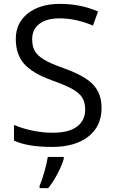

<svg xmlns="http://www.w3.org/2000/svg" viewBox="-20 -744 589 985"><path d="M501 -189.9Q501 -95.7 432.6 -43Q364.3 9.8 247.1 9.8Q120.1 9.8 51.8 -22.9V-103Q95.7 -84.5 147.5 -73.7Q199.2 -63 250 -63Q333 -63 375 -94.5Q417 -126 417 -182.1Q417 -219.2 402.1 -242.9Q387.2 -266.6 352.3 -286.6Q317.4 -306.6 246.1 -332Q146.5 -367.7 103.8 -416.5Q61 -465.3 61 -543.9Q61 -626.5 123 -675.3Q185.1 -724.1 287.1 -724.1Q393.6 -724.1 482.9 -685.1L457 -612.8Q368.7 -649.9 285.2 -649.9Q219.2 -649.9 182.1 -621.6Q145 -593.3 145 -543Q145 -505.9 158.7 -482.2Q172.4 -458.5 204.8 -438.7Q237.3 -418.9 304.2 -395Q416.5 -355 458.7 -309.1Q501 -263.2 501 -189.9ZM183.1 209Q196.8 177.7 209.2 132.3Q221.7 86.9 225.1 61H307.1V69.8Q301.8 94.7 277.8 141.8Q253.9 189 227.1 221.2H183.1Z"/></svg>

Font: Open Sans ACDW
Style: acdw
Weight: 400
Foundry: Ascender Corporation
Version: Version 1.10